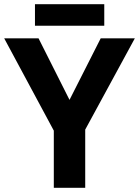

<svg xmlns="http://www.w3.org/2000/svg" viewBox="-20 -897 664 917"><path d="M0 -714H164L312 -420L461 -714H624L387 -278V0H237V-273ZM478 -877V-774H147V-877Z"/></svg>

Font: BC Sans
Style: Bold
Weight: 700
Designer: Monotype Design Team
Province of B.C.
Foundry: Monotype Imaging Inc.
Version: Version 2.000;GOOG;noto-source:20170915:90ef993387c0